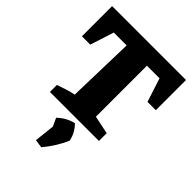

<svg xmlns="http://www.w3.org/2000/svg" viewBox="-261 -789 1205 1205"><g transform="rotate(45 341.5 -186.5)"><path d="M670 -657V-389H596L545 -547H433V-94L554 -69V0H119V-62Q149 -72 178.5 -82Q208 -92 241 -98L253 -547H139L88 -389H14V-657ZM271 276 286 141 261 87Q309 41 369 28Q412 72 423 129Q387 211 326 284Z"/></g></svg>

Font: Piazzolla SC ExtraBold
Style: Regular
Weight: 800
Designer: Juan Pablo del Peral
Foundry: Huerta Tipografica
Version: Version 1.330